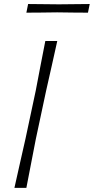

<svg xmlns="http://www.w3.org/2000/svg" viewBox="-20 -912 456 932"><path d="M50 0Q63.5 -61 76.2 -116.8Q89 -172.5 103.5 -237.5L153.5 -472Q166 -539 177.2 -596.2Q188.5 -653.5 200 -713H258Q244.5 -652 232 -596.2Q219.5 -540.5 204 -472L154 -237.5Q141 -169.5 130.2 -114.8Q119.5 -60 108 0ZM108 -850.5 116.5 -892.5Q150.5 -892 188 -891.8Q225.5 -891.5 266 -891Q306.5 -891.5 344 -891.8Q381.5 -892 415.5 -892.5L407 -850.5Q373 -850.5 335.5 -851Q298 -851.5 257.5 -852Q217 -851.5 179.5 -851Q142 -850.5 108 -850.5Z"/></svg>

Font: Commissioner Loud ExtraLight
Style: Italic
Weight: 200
Italic angle: -12°
Designer: Kostas Bartsokas
Foundry: Kostas Bartsokas
Version: Version 1.000; ttfautohint (v1.8.3)